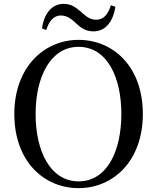

<svg xmlns="http://www.w3.org/2000/svg" viewBox="-20 -955 812 992"><path d="M197 -808 219 -800C234 -848 259 -875 294 -875C330 -875 353 -853 377 -831C398 -811 423 -793 463 -793C524 -793 564 -841 576 -920L553 -928C538 -880 515 -853 477 -853C442 -853 421 -874 396 -896C373 -916 348 -935 309 -935C249 -935 208 -887 197 -808ZM386 17C566 17 718 -124 718 -366C718 -610 566 -749 386 -749C207 -749 54 -607 54 -366C54 -121 207 17 386 17ZM386 -18C240 -18 164 -174 164 -366C164 -557 240 -713 386 -713C533 -713 607 -557 607 -366C607 -174 533 -18 386 -18Z"/></svg>

Font: Noto Serif TC Medium
Style: Regular
Weight: 500
Designer: Ryoko NISHIZUKA 西塚涼子 (kana & ideographs); Frank Grießhammer (Latin, Greek & Cyrillic); Wenlong ZHANG 张文龙 (bopomofo); San
Foundry: Adobe
Version: Version 2.001;hotconv 1.1.0;makeotfexe 2.6.0